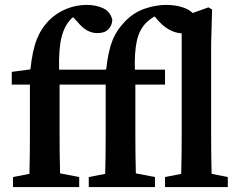

<svg xmlns="http://www.w3.org/2000/svg" viewBox="-20 -763 973 783"><path d="M33 0V-41L100 -54Q101 -93 101.5 -132Q102 -171 102 -210V-418H28V-470L104 -480Q112 -557 130 -602.5Q148 -648 182 -682Q213 -712 252.5 -727.5Q292 -743 333 -743Q371 -743 400.5 -729.5Q430 -716 438 -682Q437 -659 422 -643.5Q407 -628 377 -628Q332 -628 296 -674L278 -693Q275 -691 271 -687Q243 -659 231 -611.5Q219 -564 221 -479H407L413 -480Q421 -553 438 -596.5Q455 -640 492 -678Q527 -713 571.5 -728Q616 -743 658 -743Q690 -743 719 -735Q748 -727 766 -710L830 -733L845 -724L841 -583V-210Q841 -171 841.5 -132Q842 -93 843 -54L909 -41V0H653V-41L719 -54Q720 -93 720.5 -132Q721 -171 721 -210V-627Q666 -630 619 -686L611 -696Q592 -686 576 -670Q548 -642 538 -596Q528 -550 530 -479H653V-418H532V-210Q532 -172 532.5 -133Q533 -94 534 -56L612 -41V0H342V-41L409 -54Q410 -93 410.5 -132Q411 -171 411 -210V-418H223V-210Q223 -172 223.5 -133Q224 -94 225 -56L303 -41V0Z"/></svg>

Font: Source Serif Pro Semibold
Style: Regular
Weight: 600
Designer: Frank Grießhammer
Foundry: Adobe Systems Incorporated
Version: Version 3.000;hotconv 1.0.109;makeotfexe 2.5.65596